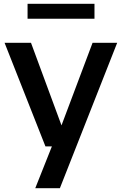

<svg xmlns="http://www.w3.org/2000/svg" viewBox="-20 -770 641 1010"><path d="M219 0 4 -545H143L303.5 -110.5L467 -545H596.5L295 220H165.5L253 0ZM125 -671.5V-750H477V-671.5Z"/></svg>

Font: Encode Sans Semi Expanded SemiBold
Style: Regular
Weight: 600
Width: 6
Designer: Multiple Designers
Foundry: Impallari Type
Version: Version 3.000; ttfautohint (v1.8.3) -l 8 -r 50 -G 200 -x 14 